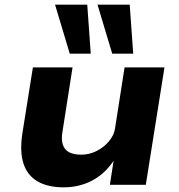

<svg xmlns="http://www.w3.org/2000/svg" viewBox="-20 -792 769 823"><path d="M253 11Q185 11 141 -14.5Q97 -40 80.5 -91.5Q64 -143 76 -221L121 -503H291L248 -229Q242 -196 249 -173Q256 -150 276 -139.5Q296 -129 328 -129Q363 -129 394.5 -145Q426 -161 447.5 -187Q469 -213 473 -241L514 -503H685L605 0H451L467 -103Q429 -46 374 -17.5Q319 11 253 11ZM461 -562 398 -772H536L551 -562ZM279 -562 216 -772H354L369 -562Z"/></svg>

Font: Nunito Sans 7pt SemiExpanded ExtraBold
Style: Italic
Weight: 800
Width: 6
Italic angle: -9°
Designer: Vernon Adams
Foundry: Vernon Adams
Version: Version 3.101;gftools[0.9.27]